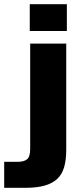

<svg xmlns="http://www.w3.org/2000/svg" viewBox="-22 -746 397 916"><path d="M-2 150V26H62Q93 26 107.5 13.5Q122 1 122 -35V-538H294V-31Q294 17 284 51.5Q274 86 251 107.5Q228 129 191 139.5Q154 150 100 150ZM120 -598V-726H297V-598Z"/></svg>

Font: Geist ExtBd
Style: Regular
Weight: 400
Designer: Basement.studio, Andrés Briganti, Mateo Zaragoza
Foundry: Basement.studio, Vercel, Andrés Briganti, Guido Ferreyra, Mateo Zaragoza
Version: Version 1.401